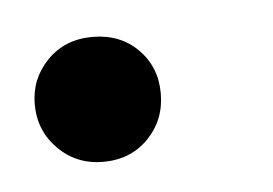

<svg xmlns="http://www.w3.org/2000/svg" viewBox="-26 -138 246 173"><g transform="rotate(-5 97.0 -51.5)"><path d="M62 5Q38 5 21.5 -11.5Q5 -28 5 -52Q5 -75 21 -91.5Q37 -108 62 -108Q87 -108 103 -92Q119 -76 119 -52Q119 -28 103 -11.5Q87 5 62 5Z"/></g></svg>

Font: DM Sans 28pt
Style: Italic
Weight: 400
Italic angle: -10°
Version: Version 4.004;gftools[0.9.30]